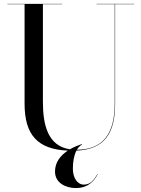

<svg xmlns="http://www.w3.org/2000/svg" viewBox="-20 -770 736 1000"><path d="M489.5 136.5 488.5 135.5C469.5 166.5 452.5 191.5 416.5 191.5C382.5 191.5 359.5 155.5 359.5 108.5C359.5 70 366 37.5 378 14.5C521.5 8 579.5 -72 579.5 -230V-748H678.5V-750H483V-748H577.5V-230C577.5 -69 513 9 380.5 10C388 -2.5 397 -11.5 407.5 -17.5L405.5 -19.5C386 -13 364.5 -4 344 7.5C229 -10 203.5 -119 203.5 -240V-748H303.5V-750H18.5V-748H108V-230C108 -65.5 177.5 7.5 333 14.5C296 39 266.5 74 266.5 123.5C266.5 183.5 323.5 209.5 374.5 209.5C445.5 209.5 474.5 164.5 489.5 136.5Z"/></svg>

Font: Bodoni* 96pt
Style: Regular
Weight: 400
Version: Version 2.3